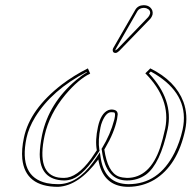

<svg xmlns="http://www.w3.org/2000/svg" viewBox="-20 -704 734 736"><path d="M689.9 -206.1Q660.6 -69.3 571.8 -15.1Q526.4 11.7 472.2 12.2Q386.7 12.2 362.3 -68.4Q358.9 -80.6 356.9 -92.8Q282.2 8.3 202.6 12.2Q76.7 12.2 65.4 -95.2Q62 -131.3 71.8 -176.8Q94.7 -285.2 216.3 -379.4Q263.2 -415 316.9 -441.9L325.7 -421.9Q280.8 -400.4 230.5 -340.8Q169.4 -267.6 150.9 -184.1Q119.6 -37.6 204.1 -23.4Q214.8 -22 225.6 -22Q275.4 -22 329.1 -95.2Q339.8 -110.4 351.1 -127.9Q344.2 -166.5 355.5 -217.8Q366.7 -269.5 395 -281.7Q400.9 -283.7 406.2 -284.2Q431.2 -284.2 431.2 -265.6Q430.7 -258.3 428.7 -247.1Q418 -195.3 383.3 -136.7Q381.3 -133.3 379.9 -130.9Q392.6 -43.5 435.5 -27.3Q449.7 -22.5 466.8 -22Q554.7 -22 594.2 -139.2Q604 -169.4 613.3 -211.9Q635.7 -323.7 537.1 -422.9L556.2 -441.9Q652.8 -394 683.1 -313.5Q701.7 -262.7 689.9 -206.1ZM530.3 -684.1Q554.7 -684.1 563.5 -664.6Q566.4 -656.7 564.9 -648.9Q562 -638.2 555.2 -630.9L437 -508.8Q429.2 -501.5 423.3 -501Q412.6 -501 412.1 -510.7Q412.1 -512.7 412.1 -514.2Q413.1 -518.6 416.5 -523.9L499 -667Q509.3 -683.6 530.3 -684.1ZM680.2 -208Q706.5 -332 587.4 -412.1Q572.8 -421.9 558.1 -429.7L550.8 -422.9Q646 -321.8 623 -210Q594.2 -75.2 539.6 -34.7Q507.8 -12.2 466.8 -12.2Q398.4 -12.2 377 -92.8Q372.6 -109.9 370.1 -129.4L369.1 -133.3L371.1 -136.2Q403.3 -188.5 418 -245.1Q418.5 -247.6 418.9 -249Q423.8 -271 417.5 -272.9Q416 -273.4 415 -273.4Q410.6 -273.9 406.2 -273.9Q386.7 -273.9 371.6 -237.3Q367.2 -226.6 365.2 -215.8Q355 -166 360.8 -129.9L361.8 -126L359.4 -122.6Q302.7 -35.2 257.8 -18.1Q241.7 -12.2 225.6 -12.2Q132.8 -14.2 132.3 -112.8Q132.8 -144.5 141.1 -186Q167 -308.6 272 -397Q293.9 -415.5 313 -426.3L312 -428.2Q178.7 -358.9 114.7 -254.9Q89.8 -213.9 81.5 -174.8Q50.8 -25.9 159.7 -2Q179.7 2 202.6 2Q275.9 2 336.4 -81.5Q342.8 -90.3 348.6 -98.6L362.8 -120.1L366.7 -94.7Q382.8 1 472.2 2Q588.4 2 648.9 -118.2Q669.4 -159.2 680.2 -208ZM530.3 -673.8Q514.6 -672.9 507.3 -662.1L425.3 -519Q423.3 -515.1 421.9 -512.2Q421.9 -512.2 421.9 -511.7V-511.2H423.3Q426.8 -513.2 430.2 -516.1L547.9 -638.2Q552.7 -643.6 555.2 -651.4Q558.1 -666 541 -672.4Q535.6 -673.8 530.3 -673.8Z"/></svg>

Font: Linux Biolinum Outline O
Style: Italic
Weight: 400
Italic angle: -12°
Designer: Philipp H. Poll
Foundry: Philipp H. Poll
Version: Version 0.6.2